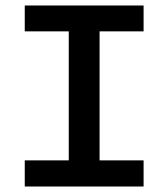

<svg xmlns="http://www.w3.org/2000/svg" viewBox="-20 -678 612 698"><path d="M230 -95V-564H70V-658H502V-564H342V-95H502V0H70V-95Z"/></svg>

Font: Codetta
Style: Bold
Weight: 700
Designer: Ulrich Proeller
Foundry: PROSA GmbH
Version: Version 2.00;September 29, 2018;FontCreator 11.5.0.2427 64-b